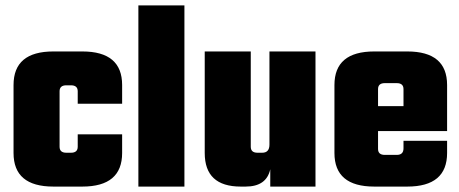

<svg xmlns="http://www.w3.org/2000/svg" viewBox="-20 -689 1696 709"><path d="M431 -306H267V-352Q267 -374 242 -374H225Q200 -374 200 -352V-147Q200 -125 225 -125H242Q267 -125 267 -147V-193H431V-124Q431 0 284 0H177Q30 0 30 -124V-375Q30 -499 177 -499H284Q431 -499 431 -375Z M661 0H491V-669H661Z M975 -499H1145V0H978V-64Q964 0 887 0H869Q736 0 736 -124V-499H906V-147Q906 -125 931 -125H948Q975 -125 975 -155Z M1362 -499H1484Q1631 -499 1631 -375V-205H1376V-139Q1376 -117 1401 -117H1445Q1470 -117 1470 -141V-169H1631V-124Q1631 0 1484 0H1362Q1215 0 1215 -124V-375Q1215 -499 1362 -499ZM1376 -297H1470V-360Q1470 -382 1445 -382H1401Q1376 -382 1376 -360Z"/></svg>

Font: Teko
Style: Bold
Weight: 700
Designer: Manushi Parikh, Jonny Pinhorn
Foundry: Indian Type Foundry
Version: Version 1.106;PS 1.0;hotconv 1.0.78;makeotf.lib2.5.61930; tt